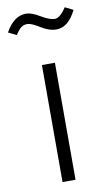

<svg xmlns="http://www.w3.org/2000/svg" viewBox="-103 -802 474 845"><g transform="rotate(-10 134.5 -379.0)"><path d="M164.1 0H106V-522.9H164.1ZM196.8 -666Q164.6 -666 127.7 -689Q90.8 -711.9 74.2 -711.9Q57.6 -711.9 46.4 -703.4Q35.2 -694.8 20 -671.9L-16.1 -689.9Q21 -757.8 76.2 -757.8Q100.1 -757.8 137.5 -735.4Q174.8 -712.9 197.8 -712.9Q220.7 -712.9 249 -755.9L285.2 -737.8Q250 -666 196.8 -666Z"/></g></svg>

Font: FiraSans-Light
Style: Regular
Weight: 300
Designer: Carrois Corporate & Edenspiekermann AG
Foundry: Carrois Corporate GbR & Edenspiekermann AG
Version: Version 3.106;PS 003.106;hotconv 1.0.70;makeotf.lib2.5.58329